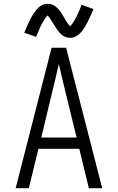

<svg xmlns="http://www.w3.org/2000/svg" viewBox="-20 -985 616 1005"><path d="M62 0H131L181 -206H395L445 0H515L326 -735H250ZM196 -265 250 -490Q260 -530 269.5 -570Q279 -610 288 -650Q297 -610 306.5 -570Q316 -530 326 -490L381 -265ZM347 -787Q364 -787 379 -795.5Q394 -804 405.5 -818Q417 -832 423.5 -842.5Q430 -853 437.5 -867.5Q445 -882 453 -899.5Q461 -917 469 -938L407 -960Q405 -954 402.5 -948Q400 -942 398 -937Q396 -932 393.5 -926.5Q391 -921 389 -916.5Q387 -912 385 -907.5Q383 -903 381 -899Q379 -895 377 -891.5Q375 -888 373 -884.5Q371 -881 369.5 -878Q368 -875 366 -872Q364 -869 363 -867.5Q362 -866 358 -860.5Q354 -855 352 -853Q350 -851 347 -848Q334 -860 322.5 -881Q311 -902 299 -920Q287 -938 270 -951.5Q253 -965 229 -965Q212 -965 197 -956.5Q182 -948 171 -934Q160 -920 153 -909.5Q146 -899 138.5 -884.5Q131 -870 123.5 -852.5Q116 -835 107 -814L169 -792Q171 -798 173.5 -803.5Q176 -809 178.5 -814.5Q181 -820 183 -825Q185 -830 187 -835Q189 -840 191 -844Q193 -848 195 -852Q197 -856 199 -860Q201 -864 203 -867.5Q205 -871 207 -874Q209 -877 210.5 -879.5Q212 -882 213 -884Q214 -886 218 -891Q222 -896 224 -898.5Q226 -901 229 -904Q236 -898 243 -887Q250 -876 257 -864.5Q264 -853 270.5 -843Q277 -833 284.5 -823Q292 -813 301.5 -804.5Q311 -796 322.5 -791.5Q334 -787 347 -787Z"/></svg>

Font: Iosevka Sparkle Light
Style: Regular
Weight: 300
Designer: Belleve Invis
Foundry: Belleve Invis
Version: Version 4.5.0; ttfautohint (v1.8.3)